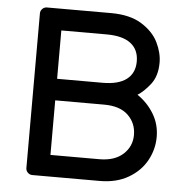

<svg xmlns="http://www.w3.org/2000/svg" viewBox="-51 -749 769 799"><g transform="rotate(5 333.5 -350.0)"><path d="M86 -673Q86 -684 94 -692Q102 -700 113 -700H381Q460 -700 509 -669.5Q558 -639 579 -596Q600 -553 600 -512Q600 -456 573 -421.5Q546 -387 520 -371Q562 -343 588.5 -299.5Q615 -256 615 -203Q615 -151 589.5 -104.5Q564 -58 514 -29Q464 0 395 0H113Q102 0 94 -8Q86 -16 86 -27ZM181 -408H371Q437 -408 471 -434Q505 -460 505 -509Q505 -558 471 -584Q437 -610 371 -610H181ZM181 -90H385Q449 -90 484.5 -122.5Q520 -155 520 -203Q520 -252 486 -285Q452 -318 385 -318H181Z"/></g></svg>

Font: Rubik
Style: Regular
Weight: 400
Designer: Hubert & Fischer
Foundry: Hubert & Fischer
Version: Version 1.100